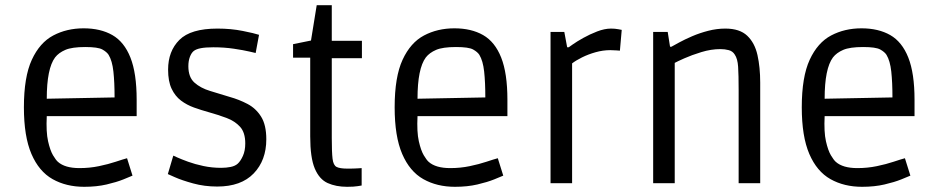

<svg xmlns="http://www.w3.org/2000/svg" viewBox="-20 -705 3605 739"><path d="M304 14Q235 14 182.5 -15.5Q130 -45 101 -112.5Q72 -180 72 -292Q72 -409 102.5 -475Q133 -541 185 -568.5Q237 -596 302 -596Q367 -596 412.5 -570Q458 -544 482 -483.5Q506 -423 506 -321V-258H160Q157 -197 165 -161.5Q173 -126 184 -107.5Q195 -89 203 -82Q230 -58 286 -58Q325 -58 361 -65.5Q397 -73 425.5 -82.5Q454 -92 469 -96L490 -29Q481 -25 455 -14.5Q429 -4 390.5 5Q352 14 304 14ZM192 -484Q160 -441 160 -325L421 -330Q421 -388 416.5 -429.5Q412 -471 398 -494Q391 -505 374 -514.5Q357 -524 308 -524Q257 -524 231.5 -513Q206 -502 192 -484Z M816 13Q767 13 723.5 1Q680 -11 653 -23Q626 -35 626 -35L647 -106Q647 -106 662.5 -99Q678 -92 704 -82.5Q730 -73 763 -66Q796 -59 831 -59Q851 -59 868 -62.5Q885 -66 895 -75Q906 -85 915 -105Q924 -125 924 -153Q924 -195 904 -217Q884 -239 852 -251Q820 -263 784 -273Q755 -281 727 -291Q699 -301 676.5 -318Q654 -335 640.5 -363.5Q627 -392 627 -437Q627 -508 670.5 -551.5Q714 -595 817 -595Q869 -595 914 -586Q959 -577 977 -571L964 -501Q964 -501 940.5 -506.5Q917 -512 880 -517.5Q843 -523 801 -523Q771 -523 753 -519.5Q735 -516 726 -509Q717 -502 711 -486.5Q705 -471 705 -450Q705 -408 728.5 -387Q752 -366 788.5 -355Q825 -344 864 -332Q900 -322 932.5 -305Q965 -288 985 -256Q1005 -224 1005 -169Q1005 -88 956.5 -37.5Q908 13 816 13Z M1316 14Q1273 14 1241 -0.5Q1209 -15 1191.5 -56.5Q1174 -98 1174 -180V-483H1108V-535L1177 -549L1199 -685H1257V-548H1373V-481H1257V-174Q1257 -119 1260 -94Q1263 -69 1275.5 -62.5Q1288 -56 1318 -56Q1342 -56 1357 -57Q1372 -58 1372 -58V9Q1372 9 1357 11.5Q1342 14 1316 14Z M1731 14Q1662 14 1609.5 -15.5Q1557 -45 1528 -112.5Q1499 -180 1499 -292Q1499 -409 1529.5 -475Q1560 -541 1612 -568.5Q1664 -596 1729 -596Q1794 -596 1839.5 -570Q1885 -544 1909 -483.5Q1933 -423 1933 -321V-258H1587Q1584 -197 1592 -161.5Q1600 -126 1611 -107.5Q1622 -89 1630 -82Q1657 -58 1713 -58Q1752 -58 1788 -65.5Q1824 -73 1852.5 -82.5Q1881 -92 1896 -96L1917 -29Q1908 -25 1882 -14.5Q1856 -4 1817.5 5Q1779 14 1731 14ZM1619 -484Q1587 -441 1587 -325L1848 -330Q1848 -388 1843.5 -429.5Q1839 -471 1825 -494Q1818 -505 1801 -514.5Q1784 -524 1735 -524Q1684 -524 1658.5 -513Q1633 -502 1619 -484Z M2099 0V-582H2152L2163 -523H2169Q2169 -523 2184.5 -534Q2200 -545 2225 -559Q2250 -573 2278.5 -584Q2307 -595 2332 -595Q2347 -595 2360 -592.5Q2373 -590 2373 -590L2366 -510Q2366 -510 2353 -511Q2340 -512 2329 -512Q2301 -512 2272.5 -504Q2244 -496 2220 -484Q2196 -472 2182 -461V0Z M2494 0V-582H2550L2559 -525H2564Q2573 -530 2594 -541.5Q2615 -553 2644 -565.5Q2673 -578 2706 -586.5Q2739 -595 2772 -595Q2827 -595 2856 -567.5Q2885 -540 2895.5 -493Q2906 -446 2906 -387V0H2823V-358Q2823 -417 2821 -448Q2819 -479 2808 -495Q2800 -508 2785 -512Q2770 -516 2753 -516Q2717 -516 2679.5 -504.5Q2642 -493 2614 -480.5Q2586 -468 2577 -463V0Z M3298 14Q3229 14 3176.5 -15.5Q3124 -45 3095 -112.5Q3066 -180 3066 -292Q3066 -409 3096.5 -475Q3127 -541 3179 -568.5Q3231 -596 3296 -596Q3361 -596 3406.5 -570Q3452 -544 3476 -483.5Q3500 -423 3500 -321V-258H3154Q3151 -197 3159 -161.5Q3167 -126 3178 -107.5Q3189 -89 3197 -82Q3224 -58 3280 -58Q3319 -58 3355 -65.5Q3391 -73 3419.5 -82.5Q3448 -92 3463 -96L3484 -29Q3475 -25 3449 -14.5Q3423 -4 3384.5 5Q3346 14 3298 14ZM3186 -484Q3154 -441 3154 -325L3415 -330Q3415 -388 3410.5 -429.5Q3406 -471 3392 -494Q3385 -505 3368 -514.5Q3351 -524 3302 -524Q3251 -524 3225.5 -513Q3200 -502 3186 -484Z"/></svg>

Font: Ruda
Style: Regular
Weight: 400
Designer: Mariela Monsalve and Angelina Sanchez
Foundry: Mariela Monsalve and Angelina Sanchez
Version: Version 2.000